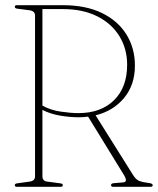

<svg xmlns="http://www.w3.org/2000/svg" viewBox="-20 -720 608 740"><path d="M500 -467Q500 -393 458.5 -342.8Q417 -292.5 348.5 -275.5L492.5 -46Q504 -27.5 517 -22.5Q530 -17.5 548.5 -15.5Q560.5 -14 564.5 -12Q568.5 -10 568.5 -6.5Q568.5 0 560 0H416.5Q408 0 408 -6.5Q408 -13 418.5 -14L454.5 -17Q474 -18.5 458 -45L319.5 -270.5Q301.5 -268 284.5 -268Q249.5 -268 211.2 -274.5Q173 -281 143.5 -296.5V-40.5Q143.5 -22 162.5 -20L211.5 -13.5Q222 -12.5 222 -6.5Q222 0 213.5 0H45.5Q37 0 37 -6.5Q37 -12.5 47 -13.5L93.5 -20Q115 -22.5 115 -40.5V-660Q115 -677.5 93.5 -680.5L47 -686.5Q37 -687.5 37 -694Q37 -700 45.5 -700H222Q311 -700 373 -669.8Q435 -639.5 467.5 -586.8Q500 -534 500 -467ZM143.5 -685V-313Q174.5 -295.5 214 -289.8Q253.5 -284 281.5 -284Q369 -284 419.5 -333.8Q470 -383.5 470 -470.5Q470 -532 440.2 -580.5Q410.5 -629 355 -657Q299.5 -685 222.5 -685Z"/></svg>

Font: Fraunces 144pt Soft Thin
Style: Regular
Weight: 100
Version: Version 1.000;[0bf87f6ff]